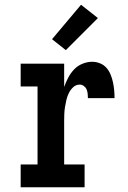

<svg xmlns="http://www.w3.org/2000/svg" viewBox="-20 -788 540 808"><path d="M67 0V-96H138V-424H67V-520H250V-422Q257 -442 267 -461Q277 -480 291.5 -495.5Q306 -511 326.5 -519.5Q347 -528 368 -528Q385 -528 401 -521.5Q417 -515 428 -502.5Q439 -490 445.5 -474Q452 -458 455.5 -441.5Q459 -425 460.5 -408.5Q462 -392 462 -375H350Q350 -384 349 -393.5Q348 -403 344.5 -411.5Q341 -420 333 -426Q325 -432 316 -432Q300 -432 288.5 -421.5Q277 -411 270 -397Q263 -383 259.5 -368Q256 -353 253.5 -337.5Q251 -322 250.5 -306.5Q250 -291 250 -276V-96H336V0ZM257 -577 199 -623 321 -768 392 -712Z"/></svg>

Font: Iosevka Curly Slab
Style: Bold
Weight: 700
Monospace: yes
Designer: Belleve Invis
Foundry: Belleve Invis
Version: Version 22.1.2; ttfautohint (v1.8.4)